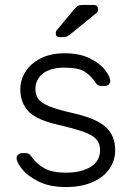

<svg xmlns="http://www.w3.org/2000/svg" viewBox="-20 -745 532 775"><path d="M246 10Q181 10 136.5 -12Q92 -34 69.5 -62Q47 -90 47 -107Q47 -116 54 -121.5Q61 -127 69 -127H84Q91 -127 95.5 -124.5Q100 -122 106 -114Q128 -83 159.5 -65.5Q191 -48 246 -48Q308 -48 346 -71.5Q384 -95 384 -139Q384 -166 368.5 -183Q353 -200 318.5 -212.5Q284 -225 216 -241Q127 -261 94.5 -296Q62 -331 62 -385Q62 -422 82.5 -455Q103 -488 143.5 -509Q184 -530 241 -530Q301 -530 342.5 -509.5Q384 -489 404.5 -462Q425 -435 425 -418Q425 -409 418.5 -403.5Q412 -398 403 -398H388Q374 -398 366 -411Q346 -441 320.5 -456.5Q295 -472 241 -472Q183 -472 153 -448Q123 -424 123 -385Q123 -361 135 -345Q147 -329 180 -315.5Q213 -302 276 -288Q369 -267 407 -232Q445 -197 445 -139Q445 -98 422 -64Q399 -30 354 -10Q309 10 246 10ZM221 -595Q205 -595 205 -611Q205 -619 210 -624L279 -707Q288 -718 295 -721.5Q302 -725 316 -725H357Q376 -725 376 -706Q376 -699 371 -694L262 -605Q254 -599 248 -597Q242 -595 231 -595Z"/></svg>

Font: Rubik AZ
Style: Regular
Weight: 300
Designer: Hubert and Fischer
Foundry: Hubert & Fischer
Version: Version 2.000